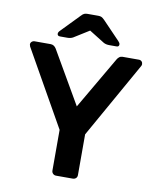

<svg xmlns="http://www.w3.org/2000/svg" viewBox="-96 -971 857 1045"><g transform="rotate(10 332.5 -448.5)"><path d="M286 0Q276 0 269 -7Q262 -14 262 -24V-249L25 -668Q22 -677 22 -679Q22 -688 28.5 -694Q35 -700 43 -700H133Q152 -700 164 -681L332 -391L501 -681Q505 -688 512.5 -694Q520 -700 531 -700H621Q630 -700 636 -694Q642 -688 642 -679Q642 -673 639 -668L403 -249V-24Q403 -13 396 -6.5Q389 0 378 0ZM176 -750Q161 -750 161 -763Q161 -771 170 -780L268 -881Q277 -891 284.5 -894Q292 -897 302 -897H362Q372 -897 379 -894Q386 -891 396 -881L493 -780Q502 -771 502 -763Q502 -750 488 -750H448Q430 -750 417 -757L332 -810L247 -757Q234 -750 216 -750Z"/></g></svg>

Font: Rubik AZ
Style: Regular
Weight: 500
Designer: Hubert and Fischer
Foundry: Hubert & Fischer
Version: Version 2.000